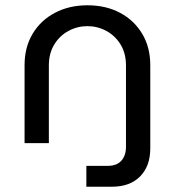

<svg xmlns="http://www.w3.org/2000/svg" viewBox="-20 -542 662 727"><path d="M307 165V86H388Q422 86 439.5 66.5Q457 47 457 14V-294Q457 -340 436.5 -373.5Q416 -407 382.5 -425Q349 -443 311 -443Q273 -443 239.5 -425Q206 -407 185.5 -373.5Q165 -340 165 -294V0H73V-295Q73 -363 103.5 -414Q134 -465 188 -493.5Q242 -522 311 -522Q381 -522 434.5 -493.5Q488 -465 518.5 -414Q549 -363 549 -295V20Q549 87 510.5 126Q472 165 404 165Z"/></svg>

Font: MuseoModerno Thin
Style: Regular
Weight: 400
Version: Version 1.003